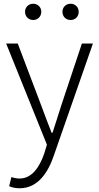

<svg xmlns="http://www.w3.org/2000/svg" viewBox="-20 -767 530 1027"><path d="M85 240C183 240 238 155 269 62L477 -534H418L309 -207C294 -161 277 -105 261 -57H256C237 -105 216 -161 199 -207L75 -534H13L231 7L217 53C191 130 149 188 84 188C69 188 52 184 41 180L29 229C44 236 64 240 85 240ZM158 -660C182 -660 201 -679 201 -704C201 -728 182 -747 158 -747C132 -747 114 -728 114 -704C114 -679 132 -660 158 -660ZM358 -660C383 -660 401 -679 401 -704C401 -728 383 -747 358 -747C332 -747 314 -728 314 -704C314 -679 332 -660 358 -660Z"/></svg>

Font: Noto Sans KR Light
Style: Regular
Weight: 300
Designer: Ryoko NISHIZUKA 西塚涼子 (kana, bopomofo & ideographs); Paul D. Hunt (Latin, Greek & Cyrillic); Sandoll Communications 산돌커뮤니
Foundry: Adobe
Version: Version 2.004;hotconv 1.0.118;makeotfexe 2.5.65603